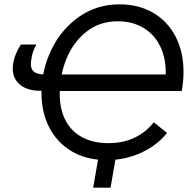

<svg xmlns="http://www.w3.org/2000/svg" viewBox="-20 -728 881 884"><path d="M41 -437Q44 -458 54 -481.5Q64 -505 76 -523H148Q130 -494 125 -460Q117 -419 132 -402Q147 -385 191 -385H210L197 -310H167Q99 -310 65 -344.5Q31 -379 41 -437ZM234 -309 247 -385H778L811 -309ZM784 -309 737 -331Q743 -364 743 -396Q743 -465 716 -518Q689 -571 639 -600.5Q589 -630 522 -630Q439 -630 378.5 -582.5Q318 -535 286.5 -458.5Q255 -382 255 -297Q255 -226 281 -175Q307 -124 357.5 -96.5Q408 -69 480 -69Q547 -69 599.5 -94Q652 -119 688 -165L749 -116Q704 -59 630.5 -25Q557 9 471 9Q378 9 310 -31.5Q242 -72 206.5 -142Q171 -212 171 -299Q171 -404 216 -498Q261 -592 343 -650Q425 -708 530 -708Q618 -708 684.5 -669.5Q751 -631 788 -560.5Q825 -490 825 -395Q825 -357 817 -309ZM438 -31H518L489 136H409Z"/></svg>

Font: Fixel Italic Variable 20240409 Display Thin
Style: Italic
Weight: 100
Italic angle: -10°
Designer: AlfaBravo + MacPaw
Foundry: Kyrylo Tkachov, Marchela Mozhyna, Serhii Makarenko, Maria Weinstein, Zakhar Kryvoshyya
Version: Version 1.211;Glyphs 3.2 (3225)